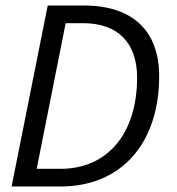

<svg xmlns="http://www.w3.org/2000/svg" viewBox="-20 -676 640 696"><path d="M22 0H199C424 0 557 -161 557 -400C557 -563 462 -656 284 -656H153L22 0ZM113 -64 218 -592H281C408 -592 477 -520 477 -395C477 -193 371 -64 199 -64H113Z"/></svg>

Font: Source Code Variable
Style: Italic
Weight: 400
Italic angle: -11°
Monospace: yes
Designer: Paul D. Hunt, Teo Tuominen
Foundry: Adobe Systems Incorporated
Version: Version 1.005;PS 1.0;hotconv 16.6.54;makeotf.lib2.5.65590